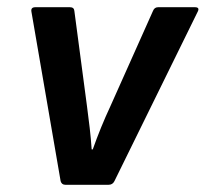

<svg xmlns="http://www.w3.org/2000/svg" viewBox="-20 -512 570 532"><path d="M161 0Q151 0 148 -10L67 -480Q65 -492 78 -492H174Q185 -492 186 -482L221 -218Q225 -188 228.5 -158Q232 -128 234 -98H237Q248 -129 260 -158.5Q272 -188 286 -218L404 -482Q408 -492 418 -492H520Q534 -492 528 -480L297 -10Q292 0 281 0Z"/></svg>

Font: Sofia Sans
Style: Bold Italic
Weight: 700
Italic angle: -9°
Designer: Botio Nikoltchev, Ani Petrova
Foundry: lettersoup
Version: Version 4.101; ttfautohint (v1.8.4.7-5d5b)